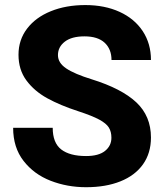

<svg xmlns="http://www.w3.org/2000/svg" viewBox="-20 -741 660 770"><path d="M54.2 -521.5Q54.2 -581.1 88.6 -626.2Q123 -671.4 183.8 -696Q244.6 -720.7 322.3 -720.7Q399.9 -720.7 459.7 -693.4Q519.5 -666 552.5 -616Q585.4 -565.9 585.4 -500.5H427.2Q427.2 -543.9 399.7 -569.6Q372.1 -595.2 318.8 -595.2Q267.6 -595.2 240 -574Q212.4 -552.7 212.4 -520Q212.4 -488.8 245.6 -466.6Q278.8 -444.3 348.1 -422.9Q467.8 -385.7 526.6 -330.6Q585.4 -275.4 585.4 -189.5Q585.4 -127 553.5 -82Q521.5 -37.1 462.9 -13.7Q404.3 9.8 325.2 9.8Q249.5 9.8 182.9 -16.1Q116.2 -42 74.5 -95.7Q32.7 -149.4 32.7 -228.5H191.4Q191.4 -168 225.6 -141.6Q259.8 -115.2 325.2 -115.2Q375.5 -115.2 401.1 -135.7Q426.8 -156.2 426.8 -188.5Q426.8 -212.9 416.5 -229.5Q406.2 -246.1 377.7 -261.5Q349.1 -276.9 293.9 -294.9Q221.7 -318.4 169.7 -346.9Q117.7 -375.5 85.9 -418.5Q54.2 -461.4 54.2 -521.5Z"/></svg>

Font: Heebo ExtraBold
Style: Regular
Weight: 800
Designer: Oded Ezer
Foundry: Meir Sadan
Version: Version 2.001; ttfautohint (v1.5.14-ce02) -l 8 -r 50 -G 200 